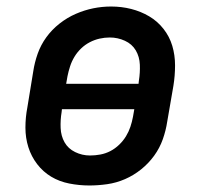

<svg xmlns="http://www.w3.org/2000/svg" viewBox="-20 -561 640 589"><path d="M254 8Q223 8 192.5 2Q162 -4 137 -19Q112 -34 94 -57.5Q76 -81 67 -109.5Q58 -138 58 -169.5Q58 -201 64 -232L82 -342Q86 -369 95.5 -396Q105 -423 122 -446.5Q139 -470 162.5 -488.5Q186 -507 212.5 -518.5Q239 -530 266 -535.5Q293 -541 321 -541Q353 -541 382.5 -533.5Q412 -526 437.5 -511Q463 -496 481.5 -472.5Q500 -449 508.5 -420.5Q517 -392 517 -360.5Q517 -329 512 -298L493 -188Q489 -161 479.5 -134Q470 -107 453 -83.5Q436 -60 413 -41.5Q390 -23 363.5 -11.5Q337 0 309 4Q281 8 254 8ZM183 -304H405L406 -313Q410 -338 409 -362.5Q408 -387 396.5 -406.5Q385 -426 363 -436Q341 -446 317 -446Q301 -446 285.5 -442.5Q270 -439 255.5 -431.5Q241 -424 229 -412.5Q217 -401 208.5 -387Q200 -373 195 -357.5Q190 -342 187 -327ZM256 -84Q272 -84 288 -87Q304 -90 318.5 -97.5Q333 -105 345.5 -117Q358 -129 366.5 -143Q375 -157 380 -172Q385 -187 388 -203L392 -226H170L169 -217Q165 -193 166 -168.5Q167 -144 178 -124.5Q189 -105 210.5 -94.5Q232 -84 256 -84Q256 -84 256 -84Q256 -84 256 -84Z"/></svg>

Font: Iosevka Curly Slab SmBdExObl
Style: Regular
Weight: 600
Width: 7
Italic angle: -9°
Monospace: yes
Designer: Belleve Invis
Foundry: Belleve Invis
Version: Version 11.1.0; ttfautohint (v1.8.3)